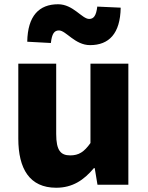

<svg xmlns="http://www.w3.org/2000/svg" viewBox="-20 -868 694 902"><path d="M244 14C321 14 374 -22 421 -78H425L438 0H583V-569H405V-196C375 -154 350 -138 310 -138C265 -138 244 -161 244 -239V-569H66V-217C66 -75 119 14 244 14ZM403 -656C492 -656 545 -710 547 -832L437 -837C432 -794 420 -779 399 -779C365 -779 324 -848 253 -848C164 -848 110 -794 108 -672L219 -666C224 -710 235 -725 257 -725C290 -725 332 -656 403 -656Z"/></svg>

Font: Noto Sans CJK TC Black
Style: Regular
Weight: 900
Designer: Ryoko NISHIZUKA 西塚涼子 (kana, bopomofo & ideographs); Paul D. Hunt (Latin, Greek & Cyrillic); Sandoll Communications 산돌커뮤니
Foundry: Adobe
Version: Version 2.004;hotconv 1.0.118;makeotfexe 2.5.65603